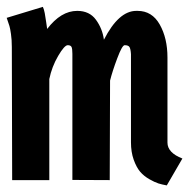

<svg xmlns="http://www.w3.org/2000/svg" viewBox="-26 -530 564 565"><path d="M464.8 15.6Q451.2 13.2 440.2 9.8Q429.2 6.3 413.1 -2.9Q397 -12.2 386.2 -24.9Q375.5 -37.6 367.4 -60.1Q359.4 -82.5 359.4 -111.3V-112.3V-370.6Q358.4 -386.2 355 -391.6Q351.6 -397 340.8 -397Q333.5 -397 319.1 -358.6Q304.7 -320.3 297.9 -293L296.9 0L187 -0.5V-371.6Q187 -386.2 184.6 -391.6Q182.1 -397 173.3 -397Q163.6 -397 145 -365.2Q126.5 -333.5 119.1 -297.4V0H9.8L8.8 -391.6Q8.8 -413.1 6.3 -429.9Q3.9 -446.8 1.7 -453.6Q-0.5 -460.4 -6.3 -477.5L100.1 -509.8Q103.5 -502.9 105.7 -491.2Q107.9 -479.5 109.9 -464.8Q111.8 -450.2 112.8 -444.8Q153.3 -498 201.2 -498Q237.3 -498 256.3 -471.9Q275.4 -445.8 279.8 -413.1Q323.2 -498 375 -498H378.9Q421.4 -498 444.1 -457.8Q466.8 -417.5 466.8 -360.8V-110.4Q466.8 -80.6 510.7 -63.5Z"/></svg>

Font: Fantasque Sans Mono
Style: Bold
Weight: 700
Monospace: yes
Designer: Jany Belluz
Version: Version 1.8.0 ; ttfautohint (v1.8.2)